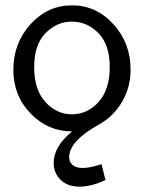

<svg xmlns="http://www.w3.org/2000/svg" viewBox="-20 -481 540 719"><path d="M30 -220Q30 -319 94 -390Q158 -461 250 -461Q340 -461 404.5 -390.5Q469 -320 469 -220Q469 -154 437 -99.5Q405 -45 351 -15Q239 47 239 108Q239 125 251.5 136.5Q264 148 291 148Q304 148 320.5 144.5Q337 141 348 137.5Q359 134 360 134L375 193Q322 218 278 218Q233 218 207 192.5Q181 167 181 129Q181 68 250 11H249Q160 11 95 -55.5Q30 -122 30 -220ZM108 -230Q108 -145 150 -99Q192 -53 249 -53Q308 -53 349.5 -99.5Q391 -146 391 -230Q391 -313 349 -356.5Q307 -400 249 -400Q193 -400 150.5 -357Q108 -314 108 -230Z"/></svg>

Font: CMU Sans Serif
Style: Medium
Weight: 500
Version: Version 0.7.0